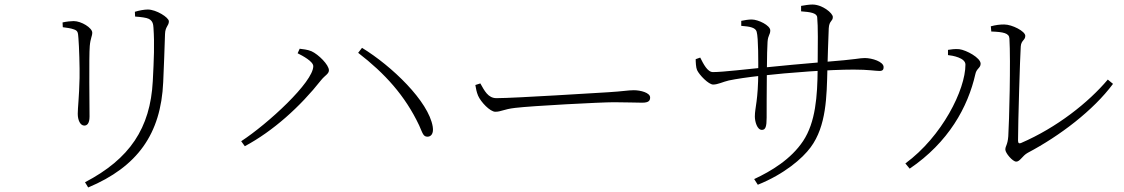

<svg xmlns="http://www.w3.org/2000/svg" viewBox="-20 -776 4960 847"><path d="M355 28 369 51C586 -40 690 -185 700 -414C703 -476 706 -566 708 -626C709 -659 725 -662 725 -682C725 -699 669 -734 632 -734C617 -734 594 -730 575 -724L576 -703C603 -701 626 -698 636 -693C654 -684 656 -669 657 -654C662 -581 659 -515 654 -418C643 -210 552 -75 355 28ZM352 -222C363 -222 375 -230 375 -262C375 -292 372 -530 376 -573C379 -608 387 -616 387 -632C387 -653 339 -683 305 -683C293 -683 274 -681 256 -677L257 -656C277 -653 291 -652 307 -646C324 -640 324 -632 326 -607C329 -572 332 -477 331 -432C329 -345 323 -301 323 -274C323 -246 334 -222 352 -222Z M1044 -153 1060 -131C1185 -198 1304 -305 1397 -423C1414 -444 1431 -450 1431 -466C1431 -490 1385 -536 1354 -550C1335 -558 1315 -559 1302 -561L1293 -541C1315 -530 1362 -505 1362 -484C1362 -414 1162 -230 1044 -153ZM1866 -173C1881 -173 1894 -186 1889 -217C1871 -329 1708 -485 1577 -565L1560 -543C1678 -452 1767 -354 1829 -223C1845 -187 1847 -173 1866 -173Z M2165 -283C2191 -283 2201 -294 2252 -300C2326 -309 2630 -325 2688 -325C2745 -325 2780 -323 2813 -323C2843 -323 2848 -333 2848 -346C2848 -367 2806 -378 2776 -378C2750 -378 2729 -373 2662 -369C2622 -367 2252 -343 2170 -343C2133 -343 2117 -376 2099 -408L2077 -401C2080 -384 2082 -371 2089 -354C2101 -326 2142 -283 2165 -283Z M3307 14 3323 39C3440 -8 3520 -77 3556 -126C3626 -220 3627 -352 3630 -470C3631 -513 3634 -605 3636 -651C3638 -686 3654 -681 3654 -701C3654 -718 3608 -756 3564 -756C3549 -756 3531 -753 3514 -750V-726C3554 -723 3583 -719 3585 -700C3589 -660 3588 -586 3587 -470C3586 -352 3578 -237 3523 -154C3469 -73 3382 -21 3307 14ZM3341 -203C3357 -203 3362 -217 3362 -257C3362 -280 3362 -379 3363 -465C3363 -524 3365 -573 3366 -591C3368 -622 3378 -622 3378 -642C3378 -664 3325 -690 3296 -690C3282 -690 3264 -687 3250 -684V-662C3290 -659 3313 -654 3318 -636C3326 -608 3325 -499 3325 -463C3325 -332 3310 -302 3310 -262C3310 -240 3320 -203 3341 -203ZM3126 -403C3147 -403 3169 -415 3195 -421C3229 -428 3275 -435 3338 -442C3462 -456 3639 -469 3746 -469C3811 -469 3842 -463 3860 -463C3875 -463 3878 -470 3878 -480C3878 -504 3827 -520 3795 -520C3771 -520 3762 -514 3620 -503C3532 -496 3419 -485 3339 -477C3285 -472 3170 -458 3125 -458C3101 -458 3083 -494 3069 -522L3049 -515C3049 -503 3050 -478 3055 -467C3065 -445 3106 -403 3126 -403Z M4463 -63C4480 -63 4490 -89 4514 -102C4656 -177 4803 -289 4890 -406L4867 -425C4782 -324 4642 -213 4484 -145C4476 -142 4471 -144 4471 -156C4471 -233 4480 -530 4483 -571C4485 -599 4503 -598 4503 -618C4503 -638 4445 -668 4410 -668C4390 -668 4374 -666 4351 -660L4353 -637C4406 -635 4432 -630 4433 -606C4439 -510 4432 -235 4428 -175C4425 -135 4415 -133 4415 -116C4415 -101 4447 -63 4463 -63ZM3974 -55 3993 -32C4164 -148 4250 -303 4283 -450C4288 -474 4306 -476 4306 -495C4306 -521 4243 -555 4212 -559C4194 -561 4174 -558 4162 -556V-533C4182 -531 4239 -521 4239 -491C4239 -380 4136 -174 3974 -55Z"/></svg>

Font: Source Han Serif CN VF
Style: Regular
Weight: 250
Designer: Ryoko NISHIZUKA 西塚涼子 (kana & ideographs); Frank Grießhammer (Latin, Greek & Cyrillic); Wenlong ZHANG 张文龙 (bopomofo); San
Foundry: Adobe
Version: Version 2.002;hotconv 1.1.0;makeotfexe 2.6.0